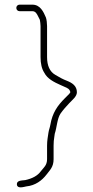

<svg xmlns="http://www.w3.org/2000/svg" viewBox="-20 -673 399 824"><path d="M64 -625H119C133.2 -625 138.9 -612.2 144 -602L151 -588C152.3 -582.7 154 -567.6 154 -561V-428C154 -401 159.1 -377.4 170 -361C183.1 -334.7 212.6 -320.2 240 -308L258 -300C269.6 -295 279.2 -291.2 282 -277C281.3 -275.7 279.7 -273.3 277 -270L258 -251C227.3 -220.3 204.6 -188.8 196 -137C193.6 -123.8 189.6 -115.2 188 -104C185.5 -86.4 182 -69.9 182 -48V10C182 36.3 168 45.6 156 61C141 82 117.7 93.4 88 100C72 101.8 51 101.2 52.5 119C54 137.4 79.1 130.1 93 127C131.9 123.1 159.9 101.6 179 77C194 57 210 44.1 210 10V-48C210 -60.7 211.1 -75.6 213 -85L215 -99C224.3 -126.8 225 -163.6 240 -186C249 -198.9 266.9 -219.9 278 -231C289.5 -243.6 310 -258.6 310 -277C310 -304.8 289.2 -317.5 268 -326C250.1 -332.7 232.4 -342.4 217 -352C193.7 -365.3 182 -391.2 182 -428V-561C182 -572.4 180.1 -589.7 177 -598C166.7 -622.1 152.9 -653 119 -653H64C56.1 -653 50 -646.9 50 -639C50 -631.1 56.1 -625 64 -625Z"/></svg>

Font: HoneyBee
Style: XLit
Weight: 200
Foundry: Cannot Into Space Fonts
Version: Version 0.89